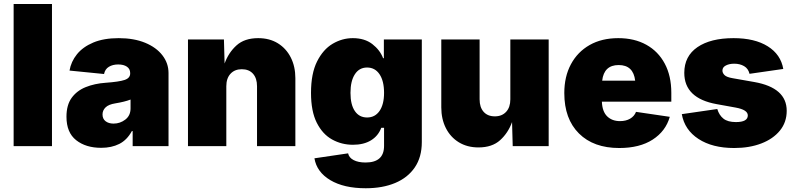

<svg xmlns="http://www.w3.org/2000/svg" viewBox="-20 -748 4073 983"><path d="M246.1 -727.5V0H49.8V-727.5Z M498 8.8Q419.4 8.8 369.9 -30.3Q320.3 -69.3 320.3 -150.4Q320.3 -210.4 346.9 -247.1Q373.5 -283.7 418.9 -302Q464.4 -320.3 520.5 -324.2Q588.9 -329.1 617.7 -338.6Q646.5 -348.1 646.5 -372.1V-374Q646.5 -395 629.9 -406.5Q613.3 -418 585 -418Q557.1 -418 537.4 -406Q517.6 -394 512.7 -369.1L335.9 -386.7Q343.8 -432.6 374 -470.2Q404.3 -507.8 457.8 -530.3Q511.2 -552.7 587.9 -552.7Q665.5 -552.7 722.9 -529.1Q780.3 -505.4 811.5 -464.8Q842.8 -424.3 842.8 -374V0H659.2V-77.1H655.3Q630.4 -31.2 590.8 -11.2Q551.3 8.8 498 8.8ZM561.5 -115.2Q594.7 -115.2 621.6 -135.7Q648.4 -156.2 648.4 -193.4V-238.3Q618.2 -226.6 570.3 -218.8Q536.1 -213.4 520.5 -198.2Q504.9 -183.1 504.9 -162.1Q504.9 -139.2 520.8 -127.2Q536.6 -115.2 561.5 -115.2Z M1138.7 -306.6V0H942.4V-545.9H1126.5L1129.9 -422.9Q1149.9 -478.5 1190.9 -515.6Q1231.9 -552.7 1301.8 -552.7Q1359.9 -552.7 1402.6 -526.4Q1445.3 -500 1468.8 -453.6Q1492.2 -407.2 1492.2 -347.7V0H1295.9V-306.6Q1295.9 -347.2 1275.4 -370.4Q1254.9 -393.6 1217.8 -393.6Q1181.6 -393.6 1160.2 -370.4Q1138.7 -347.2 1138.7 -306.6Z M1852.5 215.8Q1740.7 215.8 1671.1 174.3Q1601.6 132.8 1589.8 62.5L1762.2 37.1Q1766.6 59.1 1790.3 71.5Q1814 84 1851.6 84Q1946.3 84 1946.3 -1V-93.8H1932.1Q1916.5 -52.2 1879.4 -29.5Q1842.3 -6.8 1787.1 -6.8Q1729 -6.8 1680.2 -33.9Q1631.3 -61 1601.8 -119.6Q1572.3 -178.2 1572.3 -272.5Q1572.3 -371.6 1603.3 -433.3Q1634.3 -495.1 1683.1 -523.9Q1731.9 -552.7 1786.1 -552.7Q1846.7 -552.7 1886 -522.5Q1925.3 -492.2 1941.4 -450.2H1945.3V-545.9H2139.6V-20.5Q2139.6 56.2 2103.8 108.9Q2067.9 161.6 2003.4 188.7Q1939 215.8 1852.5 215.8ZM1859.4 -146.5Q1899.9 -146.5 1923.1 -179.9Q1946.3 -213.4 1946.3 -272.5Q1946.3 -333.5 1923.1 -367.9Q1899.9 -402.3 1859.4 -402.3Q1819.3 -402.3 1796.9 -367.9Q1774.4 -333.5 1774.4 -272.5Q1774.4 -211.9 1796.9 -179.2Q1819.3 -146.5 1859.4 -146.5Z M2429.7 6.8Q2372.1 6.8 2329.1 -19.5Q2286.1 -45.9 2262.7 -92.3Q2239.3 -138.7 2239.3 -198.2V-545.9H2435.5V-239.3Q2435.5 -198.7 2456.1 -175.5Q2476.6 -152.3 2513.7 -152.3Q2549.8 -152.3 2571.3 -175.5Q2592.8 -198.7 2592.8 -239.3V-545.9H2789.1V0H2605L2601.6 -123Q2581.5 -67.4 2540.5 -30.3Q2499.5 6.8 2429.7 6.8Z M3150.4 9.8Q3019 9.8 2944.1 -64.7Q2869.1 -139.2 2869.1 -271.5Q2869.1 -356 2903.1 -419.2Q2937 -482.4 2999 -517.6Q3061 -552.7 3145.5 -552.7Q3228 -552.7 3289.1 -518.8Q3350.1 -484.9 3383.5 -422.1Q3417 -359.4 3417 -272.5V-227.5H3061.5Q3063.5 -176.8 3088.6 -152.3Q3113.8 -127.9 3154.3 -127.9Q3184.6 -127.9 3206.1 -140.4Q3227.5 -152.8 3236.3 -175.3L3409.2 -149.9Q3388.2 -76.2 3321.5 -33.2Q3254.9 9.8 3150.4 9.8ZM3063 -335H3231.9Q3222.7 -415 3147.5 -415Q3072.3 -415 3063 -335Z M3738.8 9.8Q3627.4 9.8 3556.2 -36.6Q3484.9 -83 3470.7 -163.6L3652.3 -189.9Q3662.1 -157.7 3684.1 -140.4Q3706.1 -123 3747.6 -123Q3808.6 -123 3808.6 -157.2Q3808.6 -186 3746.1 -197.3L3649.4 -214.8Q3483.4 -244.6 3483.4 -375Q3483.4 -460.4 3550.8 -506.6Q3618.2 -552.7 3735.4 -552.7Q3843.8 -552.7 3910.6 -511Q3977.5 -469.2 3990.2 -395L3817.4 -370.1Q3811 -397 3789.6 -409.4Q3768.1 -421.9 3739.3 -421.9Q3713.9 -421.9 3696.3 -412.8Q3678.7 -403.8 3678.7 -386.7Q3678.7 -374.5 3689.2 -363.8Q3699.7 -353 3730.5 -347.7L3841.8 -328.1Q4007.8 -298.8 4007.8 -180.7Q4007.8 -122.1 3972.9 -79.3Q3938 -36.6 3877.4 -13.4Q3816.9 9.8 3738.8 9.8Z"/></svg>

Font: Inter Black
Style: Regular
Weight: 900
Designer: Rasmus Andersson
Foundry: rsms
Version: Version 4.000;git-a52131595